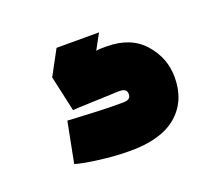

<svg xmlns="http://www.w3.org/2000/svg" viewBox="-57 -66 393 365"><g transform="rotate(-20 139.5 116.0)"><path d="M173 0H87L60 50L76 122Q86 121 106.5 120.5Q127 120 146 119Q165 118 169 118Q178 118 182 120.5Q186 123 186 130Q186 134 184 136.5Q182 139 178.5 140Q175 141 168 141Q143 141 118 140Q93 139 76.5 138Q60 137 59 137L43 219Q48 221 64.5 224Q81 227 104.5 229.5Q128 232 153 232Q215 232 247 204.5Q279 177 279 129Q279 90 252.5 60Q226 30 177 30Q174 30 167.5 30Q161 30 156 31Z"/></g></svg>

Font: Advent Pro Black
Style: Regular
Weight: 900
Version: Version 3.000